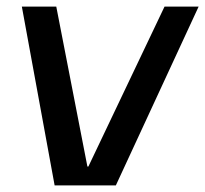

<svg xmlns="http://www.w3.org/2000/svg" viewBox="-20 -560 620 580"><path d="M46 -540H150L244 -57H247L477 -540H580L330 0H145Z"/></svg>

Font: Pathway Extreme 8pt Thin 12pt Medium
Style: Italic
Weight: 500
Italic angle: -8°
Version: Version 1.001;gftools[0.9.26]